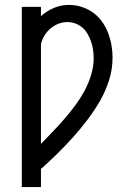

<svg xmlns="http://www.w3.org/2000/svg" viewBox="-20 -548 540 783"><path d="M69 215V-520H147V-482Q170 -503 199.5 -515.5Q229 -528 261 -528Q287 -528 312.5 -520Q338 -512 359 -497Q380 -482 395.5 -460.5Q411 -439 420.5 -414.5Q430 -390 434.5 -364.5Q439 -339 439 -313Q439 -266 425 -221.5Q411 -177 388 -137Q365 -97 337 -60Q309 -23 278 11.5Q247 46 214 78.5Q181 111 147 141V215ZM147 39Q171 14 195.5 -11.5Q220 -37 243 -63.5Q266 -90 287 -118.5Q308 -147 324.5 -177.5Q341 -208 351.5 -242Q362 -276 362 -311Q362 -328 359.5 -345Q357 -362 351.5 -378Q346 -394 337.5 -409Q329 -424 316.5 -435Q304 -446 288 -452Q272 -458 255 -458Q236 -458 218 -451Q200 -444 185.5 -431.5Q171 -419 161 -402.5Q151 -386 147 -368Z"/></svg>

Font: Iosevka Gothic
Style: Regular
Weight: 400
Monospace: yes
Designer: Belleve Invis
Foundry: Belleve Invis
Version: Version 15.5.1; ttfautohint (v1.8.4)